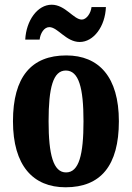

<svg xmlns="http://www.w3.org/2000/svg" viewBox="-20 -784 559 814"><path d="M318 -606C377 -606 426 -672 429 -754H368C365 -727 346 -701 327 -701C292 -701 257 -764 199 -764C139 -764 91 -697 87 -616H148C151 -643 167 -669 189 -669C225 -669 260 -606 318 -606ZM258 10C407 10 484 -82 484 -270C484 -458 399 -549 261 -549C113 -549 35 -458 35 -270C35 -82 120 10 258 10ZM260 -53C206 -53 186 -128 186 -270C186 -412 205 -485 259 -485C314 -485 334 -412 334 -270C334 -128 315 -53 260 -53Z"/></svg>

Font: Noto Serif Bengali ExtraCondensed ExtraBold
Style: Regular
Weight: 800
Width: 2
Designer: Juan Bruce, Universal Thirst, Indian Type Foundry and the Monotype Design Team.
Foundry: Monotype Imaging Inc.
Version: Version 2.003